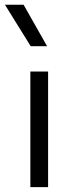

<svg xmlns="http://www.w3.org/2000/svg" viewBox="-49 -770 293 790"><path d="M75.9 -475.6H148.9V0H75.9ZM-28.6 -750.4H48.1L144.8 -579.8H77.4Z"/></svg>

Font: DavidDev Light
Style: Regular
Weight: 300
Designer: David.dev
Foundry: David.dev
Version: Version 1.001;FEAKit 1.0